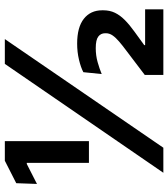

<svg xmlns="http://www.w3.org/2000/svg" viewBox="28 -706 679 774"><g transform="rotate(-90 367.0 -319.5)"><path d="M97 -300V-550.5H92.5L12 -509.5L15 -593L105.5 -639H184.5V-300ZM57 0 496 -639H596L158 0ZM451.5 0V-75L549 -149Q570.5 -165 586.2 -178.5Q602 -192 610.8 -204.8Q619.5 -217.5 619.5 -231.5V-234.5Q619.5 -252 606.2 -262.2Q593 -272.5 559.5 -272.5Q530 -272.5 503.2 -265Q476.5 -257.5 455 -248.5L462.5 -322.5Q482.5 -333 513.2 -340.2Q544 -347.5 577.5 -347.5Q643.5 -347.5 677.8 -320.5Q712 -293.5 712 -246.5V-242Q712 -216 702 -195.2Q692 -174.5 673.2 -155.8Q654.5 -137 626 -116.5L571.5 -77V-61L530 -73.5H716V0Z"/></g></svg>

Font: Anek Odia Medium SemiBold
Style: Regular
Weight: 600
Version: Version 1.003